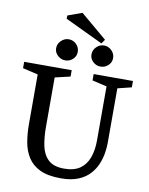

<svg xmlns="http://www.w3.org/2000/svg" viewBox="-101 -1020 857 1102"><g transform="rotate(10 327.0 -468.5)"><path d="M331 10Q255 10 209 -12Q163 -34 138.5 -72.5Q114 -111 105.5 -160.5Q97 -210 97 -264V-554L8 -575V-612H285V-575L196 -554V-264Q196 -205 206 -156Q216 -107 247 -77.5Q278 -48 340 -48Q398 -48 432.5 -72.5Q467 -97 482.5 -140.5Q498 -184 498 -239V-555L413 -575V-612H642V-575L561 -555V-236Q561 -210 556 -178Q551 -146 537.5 -113Q524 -80 498.5 -52Q473 -24 432 -7Q391 10 331 10ZM444 -661Q419 -661 400 -678.5Q381 -696 381 -721Q381 -747 400 -765.5Q419 -784 444 -784Q469 -784 488 -765.5Q507 -747 507 -721Q507 -696 488 -678.5Q469 -661 444 -661ZM238 -661Q214 -661 194.5 -678.5Q175 -696 175 -721Q175 -747 194.5 -765.5Q214 -784 238 -784Q264 -784 282.5 -765.5Q301 -747 301 -721Q301 -696 282.5 -678.5Q264 -661 238 -661ZM426 -793 205 -898 206 -917 289 -947 443 -817Z"/></g></svg>

Font: Manuale Medium
Style: Regular
Weight: 500
Designer: Eduardo Tunni / Pablo Cosgaya
Foundry: Eduardo Tunni / Pablo Cosgaya
Version: Version 1.002